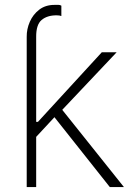

<svg xmlns="http://www.w3.org/2000/svg" viewBox="-20 -757 543 777"><path d="M424.4 0 200.3 -282.7 126.4 -203.1V0H88.1V-608Q87.7 -639.2 100.7 -668.9Q113.6 -698.5 138.8 -717.9Q164.1 -737.2 199.9 -737.2Q201.3 -737.2 204.2 -737.2Q209.5 -737.6 216.3 -737.4Q223 -737.2 228.3 -734V-692.1Q221.2 -695 208.8 -695Q170.8 -695 148.4 -676.1Q126.1 -657.3 126.4 -608V-263.8H133.5L392 -545.5H452.1L231.9 -312.5L481.5 0Z"/></svg>

Font: Inter UI Extra Light
Style: Regular
Weight: 200
Designer: Rasmus Andersson
Foundry: rsms
Version: 3.2;8d6f07862